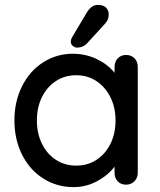

<svg xmlns="http://www.w3.org/2000/svg" viewBox="-20 -756 654 786"><path d="M544 -482V-48Q544 -28 530.5 -14Q517 0 496 0Q475 0 462 -13.5Q449 -27 449 -48V-74Q423 -39 378 -14.5Q333 10 281 10Q213 10 157.5 -25Q102 -60 70.5 -122.5Q39 -185 39 -263Q39 -341 70.5 -403.5Q102 -466 157 -501Q212 -536 278 -536Q331 -536 376.5 -514Q422 -492 449 -458V-482Q449 -503 462 -517Q475 -531 496 -531Q517 -531 530.5 -517.5Q544 -504 544 -482ZM453 -263Q453 -315 432.5 -357Q412 -399 375.5 -423.5Q339 -448 292 -448Q245 -448 208.5 -424Q172 -400 151.5 -358Q131 -316 131 -263Q131 -210 151.5 -168Q172 -126 208.5 -102Q245 -78 292 -78Q339 -78 375.5 -102Q412 -126 432.5 -168Q453 -210 453 -263ZM270 -587Q270 -595 276 -605L335 -704Q343 -718 354.5 -727Q366 -736 381 -736Q403 -736 414.5 -724.5Q426 -713 425 -694Q425 -676 410 -659L335 -577Q319 -561 295 -561Q287 -561 278 -568Q269 -575 270 -587Z"/></svg>

Font: Quicksand Medium
Style: Regular
Weight: 500
Designer: Andrew Paglinawan
Foundry: Andrew Paglinawan
Version: Version 3.000